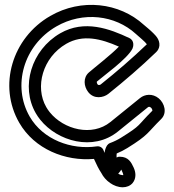

<svg xmlns="http://www.w3.org/2000/svg" viewBox="-20 -630 717 792"><path d="M467.6 86.6C473.9 80.2 477.3 73.9 480.4 69.6C482.1 73.6 483.5 76.9 485.8 81.8C488.2 87 488.6 91 488.5 92.3C487.8 92.5 487.3 92.5 486.3 92.5C481.9 92.5 474.9 90.7 467.6 86.6ZM411.3 0.6C409.7 -3.3 408.1 -7.2 406.9 -10.4C402.7 -21.5 390.9 -27.9 379.9 -26.3C273.5 -10.6 157 -54.7 102.7 -148.6C29.3 -275.7 77.2 -442.9 212.1 -520.7C322.1 -584.3 455.2 -567.8 540 -490.4C554.9 -476.7 578.8 -457.9 585.8 -447.4C524 -388.2 461.3 -334.3 395.4 -281.6C390.7 -278 384.6 -279.3 383.3 -281C377.9 -287.9 379.4 -293.1 379.6 -293.4C402.8 -313.9 505.9 -387.3 526.5 -429.6C529.8 -436.3 536.3 -462.2 513.5 -473C432.9 -511.1 328.4 -550.4 228.3 -492.6C109 -423.7 64.1 -272.9 127.6 -163C133.1 -153.5 139.3 -144.5 146.2 -135.9C217.4 -47.2 364.1 -4.6 466.6 -87.6L589.2 -186.8C592.9 -189.8 596.4 -191.2 602.9 -185.8C606.9 -182.4 608.8 -176.2 608.6 -173.4C542.9 -108.3 566.2 -116.1 479 -61.8C464.9 -53.1 449.8 -45.8 434 -40C428.9 -38.1 424.2 -34.1 421.6 -30.1C415.6 -20.7 412.6 -9.9 411.3 0.6ZM644.9 -139C670.6 -164.2 658.6 -204.5 634.9 -224.2C609.2 -245.6 577.3 -241.5 557.7 -225.6L435.2 -126.5C359.9 -65.6 243.1 -95.1 185.1 -167.2C179.8 -173.9 175 -180.8 170.9 -188C122.8 -271.2 155.8 -393.1 253.3 -449.3C322.1 -489 396.2 -470.5 470.4 -437.7C440.2 -405.7 366.7 -348.8 346.2 -330.7C322.4 -309.5 325.3 -274 343.9 -250.2C368.4 -218.9 407.4 -227.6 426.4 -242.4C494.7 -297 561.3 -354.4 624 -414.8C631.1 -421.2 636.7 -431.6 637.5 -442C639.3 -466.1 623.5 -481.8 612.7 -492.8C598.5 -507.3 581.8 -520 573.7 -527.3C472.4 -619.9 315.6 -638.2 187.1 -564C29.9 -473.3 -28.7 -276.3 59.4 -123.6C122.5 -14.3 249.7 35.9 367.6 25.5C376.2 45.3 388 69 398.1 83.9C413.5 114.7 449 142.5 486.3 142.5C501.5 142.5 516.9 137 527.1 124.9C535.2 115.3 538.6 103.2 538.6 91.8C538.5 81.1 535.8 70.7 531.1 60.7C521.7 40.5 509.9 16.5 474.4 16.5C468.6 16.5 468.1 16.6 460.9 19.6C460.4 14 460.7 6.9 461.5 3C476.5 -3.2 491.4 -10.7 505.4 -19.4C594.9 -75 585.6 -80.6 644.9 -139Z"/></svg>

Font: Hi.
Style: Regular
Weight: 400
Designer: Mew Too, Robert Jablonski
Foundry: Cannot Into Space Fonts
Version: Version 1.996